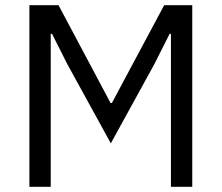

<svg xmlns="http://www.w3.org/2000/svg" viewBox="-20 -718 852 738"><path d="M637 -588H632L573 -471L406 -167L239 -471L180 -588H175V0H93V-698H205L405 -322H410L611 -698H719V0H637Z"/></svg>

Font: IBM Plex Thai
Style: Regular
Weight: 400
Designer: Mike Abbink, Paul van der Laan, Pieter van Rosmalen, Ben Mitchell, Mark Frömberg
Foundry: Bold Monday
Version: Version 1.0